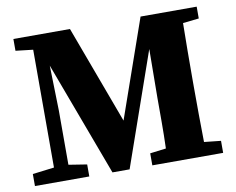

<svg xmlns="http://www.w3.org/2000/svg" viewBox="-73 -753 1043 849"><g transform="rotate(-10 448.0 -328.5)"><path d="M18 0V-54L115 -66V-595L37 -604V-657H291L454 -217L608 -657H860V-604L788 -596Q787 -535 786.5 -472Q786 -409 786 -347V-310Q786 -248 786.5 -186Q787 -124 788 -62L863 -54V0H545V-54L617 -63Q619 -124 619 -182Q619 -240 619 -289L621 -509L443 0H366L175 -513L180 -311V-67L262 -54V0Z"/></g></svg>

Font: Source Serif 4
Style: Bold
Weight: 700
Designer: Frank Grießhammer
Foundry: Adobe
Version: Version 4.005;hotconv 1.1.0;makeotfexe 2.6.0